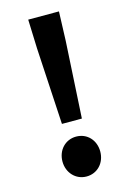

<svg xmlns="http://www.w3.org/2000/svg" viewBox="-118 -820 607 893"><g transform="rotate(-15 185.0 -373.5)"><path d="M137 -252H233L254 -621L259 -761H111L116 -621ZM185 14C238 14 276 -28 276 -82C276 -137 238 -178 185 -178C133 -178 94 -137 94 -82C94 -28 133 14 185 14Z"/></g></svg>

Font: Noto Sans JP
Style: Bold
Weight: 700
Designer: Ryoko NISHIZUKA 西塚涼子 (kana, bopomofo & ideographs); Paul D. Hunt (Latin, Greek & Cyrillic); Sandoll Communications 산돌커뮤니
Foundry: Adobe
Version: Version 2.004;hotconv 1.0.118;makeotfexe 2.5.65603